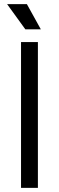

<svg xmlns="http://www.w3.org/2000/svg" viewBox="-20 -902 283 922"><path d="M81 0V-700H162V0ZM101.8 -761 14.2 -882H109.2L176.2 -761Z"/></svg>

Font: Space 7353
Style: Regular
Weight: 400
Designer: Christine Claussen + Ruben Lyon  (Space 7353)
Version: Version 1.000;FEAKit 1.0